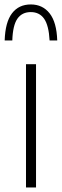

<svg xmlns="http://www.w3.org/2000/svg" viewBox="-44 -822 270 842"><path d="M70 0V-540.5H114V0ZM91 -802.5Q143 -802.5 173.8 -763.2Q204.5 -724 207 -644.5H173.5Q170 -710.5 149.5 -739.8Q129 -769 91 -769Q52.5 -769 32.2 -739.8Q12 -710.5 10 -644.5H-23.5Q-21 -725 8.8 -763.8Q38.5 -802.5 91 -802.5Z"/></svg>

Font: Encode Sans Condensed ExLight
Style: Regular
Weight: 275
Width: 3
Designer: Multiple Designers
Foundry: Impallari Type
Version: Version 2.000